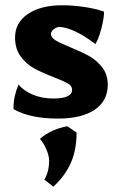

<svg xmlns="http://www.w3.org/2000/svg" viewBox="-20 -438 454 727"><path d="M31 -25Q31 -51 35.5 -72Q40 -93 50 -118Q70 -94 104.5 -79.5Q139 -65 182 -65Q253 -65 253 -98Q253 -113 237 -122Q221 -131 183 -146Q139 -163 109.5 -179Q80 -195 58.5 -224Q37 -253 37 -296Q37 -352 85.5 -385Q134 -418 215 -418Q257 -418 300 -411.5Q343 -405 374 -394Q374 -369 363.5 -329Q353 -289 341 -271Q303 -301 266 -318.5Q229 -336 202 -336Q190 -333 181.5 -325.5Q173 -318 173 -309Q173 -296 190 -285.5Q207 -275 244 -260Q288 -242 317 -226Q346 -210 367 -183Q388 -156 388 -117Q388 -56 338.5 -22.5Q289 11 200 11Q93 11 31 -25ZM148 242Q166 212 166 170Q166 152 155.5 127.5Q145 103 131 88Q151 70 178.5 57.5Q206 45 235 40L270 64Q270 128 249 177Q228 226 182 269Z"/></svg>

Font: Mirza
Style: Bold
Weight: 700
Designer: Arabic design by Kourosh Beigpour, Latin design by Eduardo Tunni, engineering by Lasse Fister
Version: Version 1.0010g